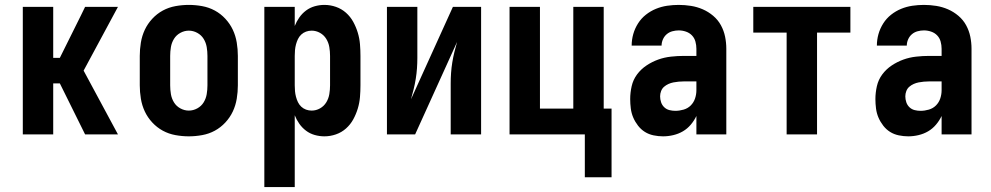

<svg xmlns="http://www.w3.org/2000/svg" viewBox="-20 -548 4040 783"><path d="M73 0V-520H197V-312H224L310 -485L327 -520H461L321 -260L461 0H327L224 -208H197V0Z M750 8Q723 8 695.5 3Q668 -2 644 -15Q620 -28 601 -48.5Q582 -69 570.5 -93.5Q559 -118 554.5 -145.5Q550 -173 550 -200V-320Q550 -347 554.5 -374.5Q559 -402 570.5 -426.5Q582 -451 601 -471.5Q620 -492 644 -505Q668 -518 695.5 -523Q723 -528 750 -528Q777 -528 804.5 -523Q832 -518 856 -505Q880 -492 899 -471.5Q918 -451 929.5 -426.5Q941 -402 945.5 -374.5Q950 -347 950 -320V-200Q950 -173 945.5 -145.5Q941 -118 929.5 -93.5Q918 -69 899 -48.5Q880 -28 856 -15Q832 -2 804.5 3Q777 8 750 8ZM750 -97Q768 -97 784.5 -106Q801 -115 810.5 -130.5Q820 -146 823 -164Q826 -182 826 -200V-320Q826 -338 823 -356Q820 -374 810.5 -389.5Q801 -405 784.5 -414Q768 -423 750 -423Q732 -423 715.5 -414Q699 -405 689.5 -389.5Q680 -374 677 -356Q674 -338 674 -320V-200Q674 -182 677 -164Q680 -146 689.5 -130.5Q699 -115 715.5 -106Q732 -97 750 -97Z M1058 215V-520H1182V-442Q1189 -460 1200.5 -476.5Q1212 -493 1228 -505Q1244 -517 1263.5 -522.5Q1283 -528 1303 -528Q1327 -528 1350 -520Q1373 -512 1391 -496Q1409 -480 1420.5 -459Q1432 -438 1439 -415Q1446 -392 1448 -368Q1450 -344 1450 -320V-200Q1450 -176 1448 -152Q1446 -128 1439 -105Q1432 -82 1420.5 -61Q1409 -40 1391 -24Q1373 -8 1350 0Q1327 8 1303 8Q1283 8 1263.5 2.5Q1244 -3 1228 -15Q1212 -27 1200.5 -43.5Q1189 -60 1182 -78V215ZM1251 -97Q1269 -97 1285 -106Q1301 -115 1310.5 -130.5Q1320 -146 1323 -164Q1326 -182 1326 -200V-320Q1326 -338 1323 -356Q1320 -374 1310.5 -389.5Q1301 -405 1285 -414Q1269 -423 1251 -423Q1239 -423 1228 -419Q1217 -415 1208.5 -407Q1200 -399 1195 -388.5Q1190 -378 1187 -366.5Q1184 -355 1183 -343.5Q1182 -332 1182 -320V-200Q1182 -188 1183 -176.5Q1184 -165 1187 -153.5Q1190 -142 1195 -131.5Q1200 -121 1208.5 -113Q1217 -105 1228 -101Q1239 -97 1251 -97Z M1558 0V-520H1682V-312Q1682 -291 1680.5 -269.5Q1679 -248 1675.5 -226.5Q1672 -205 1667 -184.5Q1662 -164 1656 -143L1827 -520H1942V0H1818V-208Q1818 -229 1819.5 -250.5Q1821 -272 1824.5 -293.5Q1828 -315 1833 -335.5Q1838 -356 1844 -377L1673 0Z M2365 175V0H2058V-520H2182V-105H2318V-520H2442V-105H2474V175Z M2684 8Q2665 8 2645.5 4Q2626 0 2610 -10Q2594 -20 2582 -35.5Q2570 -51 2562.5 -68.5Q2555 -86 2552.5 -105.5Q2550 -125 2550 -144Q2550 -170 2556 -196.5Q2562 -223 2578 -244.5Q2594 -266 2616.5 -281Q2639 -296 2664 -305Q2689 -314 2716 -317Q2743 -320 2769 -320H2820V-349Q2820 -364 2816 -378.5Q2812 -393 2802 -403.5Q2792 -414 2777.5 -419Q2763 -424 2748 -424Q2735 -424 2722 -420.5Q2709 -417 2699 -408.5Q2689 -400 2683.5 -387.5Q2678 -375 2678 -362H2556Q2556 -386 2562.5 -409Q2569 -432 2582 -452.5Q2595 -473 2614 -488Q2633 -503 2655 -512Q2677 -521 2700.5 -524.5Q2724 -528 2748 -528Q2773 -528 2798 -524Q2823 -520 2846 -510Q2869 -500 2888.5 -483.5Q2908 -467 2920 -445Q2932 -423 2937 -398.5Q2942 -374 2942 -349V0H2820V-75Q2811 -56 2797 -39.5Q2783 -23 2765 -12.5Q2747 -2 2726 3Q2705 8 2684 8ZM2734 -96Q2751 -96 2768 -101Q2785 -106 2797 -118Q2809 -130 2814.5 -146.5Q2820 -163 2820 -180V-216H2769Q2758 -216 2747.5 -215Q2737 -214 2726.5 -212Q2716 -210 2706 -205.5Q2696 -201 2688 -194Q2680 -187 2676 -176.5Q2672 -166 2672 -155Q2672 -143 2676 -131Q2680 -119 2689 -110.5Q2698 -102 2710 -99Q2722 -96 2734 -96Z M3188 0V-415H3052V-520H3448V-415H3312V0Z M3684 8Q3665 8 3645.5 4Q3626 0 3610 -10Q3594 -20 3582 -35.5Q3570 -51 3562.5 -68.5Q3555 -86 3552.5 -105.5Q3550 -125 3550 -144Q3550 -170 3556 -196.5Q3562 -223 3578 -244.5Q3594 -266 3616.5 -281Q3639 -296 3664 -305Q3689 -314 3716 -317Q3743 -320 3769 -320H3820V-349Q3820 -364 3816 -378.5Q3812 -393 3802 -403.5Q3792 -414 3777.5 -419Q3763 -424 3748 -424Q3735 -424 3722 -420.5Q3709 -417 3699 -408.5Q3689 -400 3683.5 -387.5Q3678 -375 3678 -362H3556Q3556 -386 3562.5 -409Q3569 -432 3582 -452.5Q3595 -473 3614 -488Q3633 -503 3655 -512Q3677 -521 3700.5 -524.5Q3724 -528 3748 -528Q3773 -528 3798 -524Q3823 -520 3846 -510Q3869 -500 3888.5 -483.5Q3908 -467 3920 -445Q3932 -423 3937 -398.5Q3942 -374 3942 -349V0H3820V-75Q3811 -56 3797 -39.5Q3783 -23 3765 -12.5Q3747 -2 3726 3Q3705 8 3684 8ZM3734 -96Q3751 -96 3768 -101Q3785 -106 3797 -118Q3809 -130 3814.5 -146.5Q3820 -163 3820 -180V-216H3769Q3758 -216 3747.5 -215Q3737 -214 3726.5 -212Q3716 -210 3706 -205.5Q3696 -201 3688 -194Q3680 -187 3676 -176.5Q3672 -166 3672 -155Q3672 -143 3676 -131Q3680 -119 3689 -110.5Q3698 -102 3710 -99Q3722 -96 3734 -96Z"/></svg>

Font: Iosevka Curly Extrabold
Style: Regular
Weight: 800
Monospace: yes
Designer: Belleve Invis
Foundry: Belleve Invis
Version: Version 22.1.2; ttfautohint (v1.8.4)